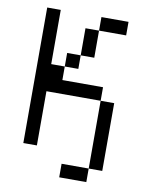

<svg xmlns="http://www.w3.org/2000/svg" viewBox="-84 -686 669 872"><g transform="rotate(10 250.0 -250.0)"><path d="M437.5 -562.5V-625H312.5V-562.5H250Q250 -562.5 250 -437.5H187.5V-375H125Q125 -375 125 -625H62.5Q62.5 -625 62.5 0H125Q125 0 125 -250H375V62.5H250V125H375V62.5H437.5V-250H375V-312.5H187.5V-375H250V-437.5H312.5Q312.5 -437.5 312.5 -562.5Z"/></g></svg>

Font: CalcUnifontExMono
Style: Regular
Weight: 500
Version: Version 15.0.06